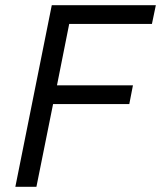

<svg xmlns="http://www.w3.org/2000/svg" viewBox="-20 -718 619 738"><path d="M120 0 184 -318H477L491 -390H199L246 -626H564L579 -698H179L39 0Z"/></svg>

Font: Braiins Sans
Style: Italic
Weight: 400
Italic angle: -11.31°
Designer: Mike Abbink, Paul van der Laan, Pieter van Rosmalen, Jiri Chlebus, Lubos Buracinsky
Foundry: Bold Monday, Sudetype
Version: Version 1.000;hotconv 1.0.109;makeotfexe 2.5.65596